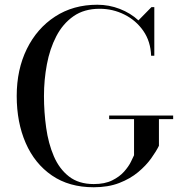

<svg xmlns="http://www.w3.org/2000/svg" viewBox="-20 -780 770 810"><path d="M440.5 -292.5H710.5V-277.5H650.5V-165Q639 -141.5 617.5 -111.5Q596 -81.5 562.8 -53.8Q529.5 -26 483 -8Q436.5 10 375.5 10Q271.5 10 199 -39.8Q126.5 -89.5 88.5 -176.5Q50.5 -263.5 50.5 -375Q50.5 -486.5 93.2 -573.5Q136 -660.5 212.5 -710.2Q289 -760 390.5 -760Q440 -760 485.2 -742.5Q530.5 -725 564 -694L619 -750H631V-545H617.5Q615.5 -605 584.8 -649.5Q554 -694 505 -718.5Q456 -743 400.5 -743Q335 -743 290 -711.5Q245 -680 217.5 -627Q190 -574 177.8 -508.5Q165.5 -443 165.5 -375Q165.5 -307 174.8 -241Q184 -175 207 -121.2Q230 -67.5 271 -35.5Q312 -3.5 375.5 -3.5Q422 -3.5 453.2 -19Q484.5 -34.5 503.5 -56Q522.5 -77.5 532.2 -97.2Q542 -117 545.5 -125V-277.5H440.5Z"/></svg>

Font: Bodoni* 16
Style: Regular
Weight: 400
Version: Version 2.2